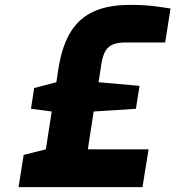

<svg xmlns="http://www.w3.org/2000/svg" viewBox="-20 -767 719 787"><path d="M56 0 77 -132 168 -155 192 -310 107 -321 120 -406 211 -430 220 -489Q235 -581 270.5 -637.5Q306 -694 365.5 -720.5Q425 -747 513 -747Q567 -747 609 -742Q651 -737 679 -732L657 -593H496Q465 -593 445 -585.5Q425 -578 413.5 -560Q402 -542 396 -508L384 -430L552 -415L537 -321L364 -310L340 -155H589L564 0Z"/></svg>

Font: Exo Thin ExtraBold
Style: Italic
Weight: 800
Italic angle: -9°
Version: Version 2.000